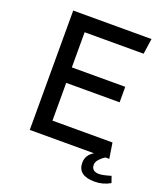

<svg xmlns="http://www.w3.org/2000/svg" viewBox="-149 -790 903 1037"><g transform="rotate(20 302.5 -271.5)"><path d="M592 82 605 119Q564 143 516 143Q419 143 419 69Q419 25 461 0H92V-686H542L529 -597H190V-395H497V-306H190V-89H535L549 0H527Q510 10 495.5 26Q481 42 481 58Q481 96 525 96Q545 96 592 82Z"/></g></svg>

Font: Chivo
Style: Regular
Weight: 400
Designer: Hector Gatti
Foundry: Omnibus-Type
Version: Version 1.007;PS 001.007;hotconv 1.0.88;makeotf.lib2.5.64775